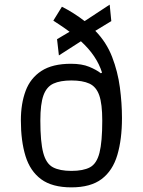

<svg xmlns="http://www.w3.org/2000/svg" viewBox="-20 -795 616 828"><path d="M288 13Q205 13 157.5 -22Q110 -57 90 -122Q70 -187 70 -276Q70 -348 90.5 -403Q111 -458 158.5 -489Q206 -520 286 -520Q333 -520 364.5 -507Q396 -494 415 -479L420 -482Q397 -555 329 -617L234 -556L226 -626L280 -658Q260 -673 242.5 -684.5Q225 -696 210 -706L247 -766Q273 -753 298 -737Q323 -721 345 -704L453 -775L460 -704L391 -662Q439 -613 463.5 -549.5Q488 -486 497 -418Q506 -350 506 -286Q506 -194 486 -126.5Q466 -59 418.5 -23Q371 13 288 13ZM288 -58Q339 -58 368 -73.5Q397 -89 409 -136Q421 -183 421 -275Q421 -347 408 -384Q395 -421 365.5 -434.5Q336 -448 288 -448Q240 -448 210.5 -434.5Q181 -421 167.5 -384Q154 -347 154 -275Q154 -183 166.5 -136Q179 -89 208.5 -73.5Q238 -58 288 -58Z"/></svg>

Font: Ruda
Style: Regular
Weight: 400
Designer: Mariela Monsalve and Angelina Sanchez
Foundry: Mariela Monsalve and Angelina Sanchez
Version: Version 2.000